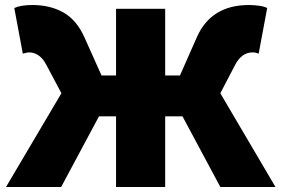

<svg xmlns="http://www.w3.org/2000/svg" viewBox="-20 -746 1123 766"><path d="M225 -374 165 -487Q139 -537 95 -537Q89 -537 71 -532L37 -714Q63 -726 109 -726Q180 -726 232.5 -696.5Q285 -667 316 -599L385 -445H443V-711H639V-445H698L766 -599Q823 -726 973 -726Q994 -726 1014.5 -723Q1035 -720 1046 -714L1012 -532Q1000 -537 988 -537Q944 -537 918 -487L859 -374L1079 0H859L708 -282H639V0H443V-282H375L224 0H4Z"/></svg>

Font: Nebula Sans Black
Style: Regular
Weight: 900
Designer: Paul D. Hunt for Adobe (as Source Sans)
Foundry: Nebula Entertainment & Broadcasting LLC
Version: Version 1.010